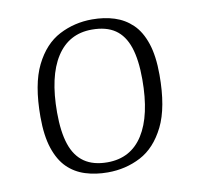

<svg xmlns="http://www.w3.org/2000/svg" viewBox="-66 -592 689 672"><g transform="rotate(-10 279.0 -255.5)"><path d="M265 13Q222 13 185.5 1.5Q149 -10 122.5 -36Q96 -62 81 -107Q66 -152 66 -219Q66 -335 99 -401.5Q132 -468 186 -496Q240 -524 303 -524Q346 -524 382 -512.5Q418 -501 445 -475Q472 -449 487 -404Q502 -359 502 -292Q502 -176 469 -109.5Q436 -43 382.5 -15Q329 13 265 13ZM270 -22Q353 -22 396.5 -90.5Q440 -159 440 -287Q440 -357 425 -401.5Q410 -446 378.5 -467.5Q347 -489 296 -489Q214 -489 170 -420.5Q126 -352 126 -224Q126 -155 141 -110.5Q156 -66 188 -44Q220 -22 270 -22Z"/></g></svg>

Font: Briem Hand Thin
Style: Regular
Weight: 100
Designer: Gunnlaugur SE Briem, Eben Sorkin
Foundry: Sorkin Type Co.
Version: Version 1.003